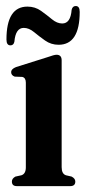

<svg xmlns="http://www.w3.org/2000/svg" viewBox="-20 -634 292 654"><path d="M190 -428.5V-64.5Q190 -42 204.5 -37L224 -32.5Q236.5 -26 236.5 -15.5Q236.5 0 219 0H37.5Q20.5 0 20.5 -15.5Q20.5 -26 32.5 -32.5L53 -37Q68 -42 68 -64V-352.5Q68 -369 56 -372L30 -373Q18 -377.5 18 -388Q18 -399 34.5 -405.5L142.5 -439.5Q164.5 -447.5 172.5 -447.5Q190 -447.5 190 -428.5ZM179.5 -481.5Q154 -481.5 133.5 -496Q113 -510.5 95.8 -524.8Q78.5 -539 61 -539Q33 -539 29 -492Q26.5 -479.5 15.5 -479.5Q2 -479.5 2 -499.5Q2 -611.5 73.5 -611.5Q99.5 -611.5 119.8 -597Q140 -582.5 157.2 -568.2Q174.5 -554 192 -554Q220.5 -554 224 -600.5Q227 -613.5 238 -613.5Q251.5 -613.5 251.5 -593.5Q251.5 -481.5 179.5 -481.5Z"/></svg>

Font: Fraunces 144pt S050 SemiBold
Style: Regular
Weight: 600
Version: Version 1.000; ttfautohint (v1.8.3)